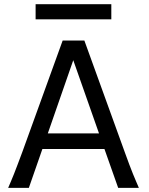

<svg xmlns="http://www.w3.org/2000/svg" viewBox="-20 -909 721 929"><path d="M334.5 -617.7 211.4 -263.7H459ZM19.5 0Q25.9 -14.6 32.7 -30.8Q39.6 -46.9 47.6 -67.1Q55.7 -87.4 65.4 -113.3Q75.2 -139.2 87.9 -173.3L283.2 -712.9H388.2L583.5 -173.3Q595.7 -139.2 605.5 -113.3Q615.2 -87.4 623.5 -67.1Q631.8 -46.9 638.7 -30.8Q645.5 -14.6 651.9 0H551.8L485.4 -188H185.1L119.6 0ZM152.3 -888.7H518.6V-815.4H152.3Z"/></svg>

Font: Andika New Basic
Style: Regular
Weight: 400
Designer: Victor Gaultney, Annie Olsen, Julie Remington, Don Collingsworth, Eric Hays
Foundry: SIL International
Version: Version 5.500; ttfautohint (v1.8.3)